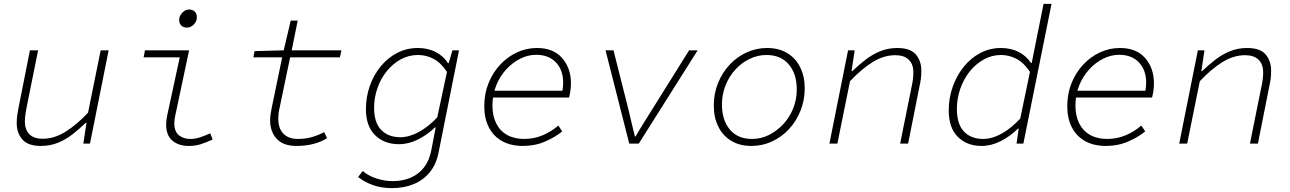

<svg xmlns="http://www.w3.org/2000/svg" viewBox="-20 -739 6640 988"><path d="M190 12Q124 12 95 -21.5Q66 -55 66 -105Q66 -129 69 -148Q72 -167 76 -188L134 -480H176L118 -192Q114 -171 111 -152.5Q108 -134 108 -114Q108 -71 131.5 -48Q155 -25 200 -25Q259 -25 317 -61Q375 -97 433 -159L498 -480H539L443 0H409L425 -107H421Q389 -76 354 -48.5Q319 -21 278.5 -4.5Q238 12 190 12Z M950 12Q900 12 867.5 -15Q835 -42 835 -98Q835 -110 836.5 -122Q838 -134 841 -148L905 -444H719L726 -480H953L881 -140Q879 -130 878 -121.5Q877 -113 877 -105Q877 -62 900.5 -43Q924 -24 960 -24Q985 -24 1010 -32.5Q1035 -41 1062 -53L1074 -21Q1044 -7 1015 2.5Q986 12 950 12ZM942 -597Q924 -597 913 -607.5Q902 -618 902 -636Q902 -651 909.5 -663Q917 -675 928.5 -682.5Q940 -690 953 -690Q972 -690 982.5 -679Q993 -668 993 -651Q993 -629 977.5 -613Q962 -597 942 -597Z M1506 12Q1437 12 1403.5 -25Q1370 -62 1370 -120Q1370 -137 1372.5 -152Q1375 -167 1378 -183L1432 -444H1284L1290 -476L1440 -480L1476 -633H1512L1481 -480H1737L1729 -444H1473L1417 -176Q1414 -163 1413 -151Q1412 -139 1412 -128Q1412 -77 1439 -50.5Q1466 -24 1513 -24Q1553 -24 1586.5 -34Q1620 -44 1648 -59L1663 -28Q1633 -9 1593 1.5Q1553 12 1506 12Z M1997 229Q1942 229 1898 213Q1854 197 1823 172L1846 141Q1876 166 1917.5 179.5Q1959 193 2000 193Q2052 193 2093 175.5Q2134 158 2161.5 123Q2189 88 2199 36L2222 -83H2218Q2180 -46 2131.5 -21.5Q2083 3 2033 3Q1957 3 1910 -43.5Q1863 -90 1863 -177Q1863 -240 1883 -297Q1903 -354 1939.5 -398Q1976 -442 2024.5 -467Q2073 -492 2130 -492Q2183 -492 2223.5 -470.5Q2264 -449 2285 -414H2289L2308 -480H2342L2237 45Q2225 107 2191 148Q2157 189 2107.5 209Q2058 229 1997 229ZM2040 -33Q2086 -33 2135.5 -60Q2185 -87 2230 -135L2280 -369Q2249 -416 2211.5 -436Q2174 -456 2131 -456Q2083 -456 2042 -433.5Q2001 -411 1970 -372.5Q1939 -334 1922 -285Q1905 -236 1905 -185Q1905 -108 1941.5 -70.5Q1978 -33 2040 -33Z M2671 12Q2609 12 2564.5 -12.5Q2520 -37 2496 -83Q2472 -129 2472 -192Q2472 -257 2494 -311.5Q2516 -366 2554 -406.5Q2592 -447 2640.5 -469.5Q2689 -492 2743 -492Q2828 -492 2873 -440Q2918 -388 2918 -310Q2918 -287 2914.5 -266.5Q2911 -246 2908 -237H2506L2513 -272H2900L2872 -264Q2875 -276 2876.5 -288.5Q2878 -301 2878 -313Q2878 -378 2841 -417.5Q2804 -457 2739 -457Q2697 -457 2657 -437Q2617 -417 2584.5 -381.5Q2552 -346 2533 -298.5Q2514 -251 2514 -195Q2514 -144 2533 -105Q2552 -66 2589 -45Q2626 -24 2677 -24Q2729 -24 2774 -43.5Q2819 -63 2853 -93L2873 -63Q2840 -35 2787 -11.5Q2734 12 2671 12Z M3218 0 3096 -480H3137L3214 -175Q3222 -140 3230.5 -105Q3239 -70 3247 -37H3251Q3269 -69 3291 -104Q3313 -139 3336 -176L3526 -480H3570L3267 0Z M3847 12Q3786 12 3742.5 -14.5Q3699 -41 3676 -88Q3653 -135 3653 -196Q3653 -258 3675 -312Q3697 -366 3735 -406.5Q3773 -447 3822.5 -469.5Q3872 -492 3927 -492Q3988 -492 4031.5 -465.5Q4075 -439 4098 -392Q4121 -345 4121 -284Q4121 -223 4099 -168.5Q4077 -114 4039.5 -74Q4002 -34 3952.5 -11Q3903 12 3847 12ZM3850 -24Q3896 -24 3937 -44.5Q3978 -65 4010.5 -100Q4043 -135 4061.5 -181Q4080 -227 4080 -279Q4080 -359 4039 -407.5Q3998 -456 3924 -456Q3879 -456 3837.5 -436Q3796 -416 3764 -381Q3732 -346 3713.5 -299.5Q3695 -253 3695 -202Q3695 -121 3735.5 -72.5Q3776 -24 3850 -24Z M4248 0 4344 -480H4378L4362 -373H4366Q4398 -404 4433.5 -431.5Q4469 -459 4509.5 -475.5Q4550 -492 4598 -492Q4664 -492 4692.5 -459Q4721 -426 4721 -375Q4721 -352 4718.5 -332.5Q4716 -313 4711 -292L4653 0H4612L4670 -288Q4675 -310 4677.5 -328.5Q4680 -347 4680 -367Q4680 -409 4656 -432Q4632 -455 4587 -455Q4528 -455 4470.5 -419.5Q4413 -384 4354 -321L4289 0Z M5031 12Q4956 12 4909 -34.5Q4862 -81 4862 -171Q4862 -235 4882.5 -292.5Q4903 -350 4939 -395Q4975 -440 5024 -466Q5073 -492 5130 -492Q5183 -492 5223 -471Q5263 -450 5285 -415H5289L5308 -510L5350 -719H5391L5246 0H5211L5222 -77H5218Q5179 -38 5130 -13Q5081 12 5031 12ZM5039 -24Q5085 -24 5134.5 -51.5Q5184 -79 5230 -129L5280 -369Q5249 -416 5211 -436Q5173 -456 5131 -456Q5083 -456 5041.5 -432.5Q5000 -409 4969 -370Q4938 -331 4921 -281Q4904 -231 4904 -179Q4904 -100 4940.5 -62Q4977 -24 5039 -24Z M5671 12Q5609 12 5564.5 -12.5Q5520 -37 5496 -83Q5472 -129 5472 -192Q5472 -257 5494 -311.5Q5516 -366 5554 -406.5Q5592 -447 5640.5 -469.5Q5689 -492 5743 -492Q5828 -492 5873 -440Q5918 -388 5918 -310Q5918 -287 5914.5 -266.5Q5911 -246 5908 -237H5506L5513 -272H5900L5872 -264Q5875 -276 5876.5 -288.5Q5878 -301 5878 -313Q5878 -378 5841 -417.5Q5804 -457 5739 -457Q5697 -457 5657 -437Q5617 -417 5584.5 -381.5Q5552 -346 5533 -298.5Q5514 -251 5514 -195Q5514 -144 5533 -105Q5552 -66 5589 -45Q5626 -24 5677 -24Q5729 -24 5774 -43.5Q5819 -63 5853 -93L5873 -63Q5840 -35 5787 -11.5Q5734 12 5671 12Z M6048 0 6144 -480H6178L6162 -373H6166Q6198 -404 6233.5 -431.5Q6269 -459 6309.5 -475.5Q6350 -492 6398 -492Q6464 -492 6492.5 -459Q6521 -426 6521 -375Q6521 -352 6518.5 -332.5Q6516 -313 6511 -292L6453 0H6412L6470 -288Q6475 -310 6477.5 -328.5Q6480 -347 6480 -367Q6480 -409 6456 -432Q6432 -455 6387 -455Q6328 -455 6270.5 -419.5Q6213 -384 6154 -321L6089 0Z"/></svg>

Font: Source Code Pro ExtraLight Light
Style: Italic
Weight: 300
Italic angle: -11°
Monospace: yes
Version: Version 1.016;hotconv 1.0.116;makeotfexe 2.5.65601